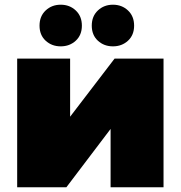

<svg xmlns="http://www.w3.org/2000/svg" viewBox="-20 -796 768 816"><path d="M53 0V-547H278V-300L467 -547H675V0H450V-248L262 0ZM460 -599Q422 -599 396 -623Q370 -647 370 -687Q370 -727 396 -751.5Q422 -776 460 -776Q498 -776 524 -751.5Q550 -727 550 -687Q550 -647 524 -623Q498 -599 460 -599ZM238 -599Q200 -599 174 -623Q148 -647 148 -687Q148 -727 174 -751.5Q200 -776 238 -776Q276 -776 302 -751.5Q328 -727 328 -687Q328 -647 302 -623Q276 -599 238 -599Z"/></svg>

Font: Montserrat-Alt1 Black
Style: Regular
Weight: 900
Designer: Differentunic
Foundry: Differentunic
Version: Version 7.222